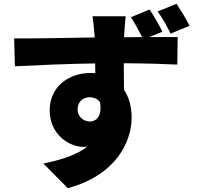

<svg xmlns="http://www.w3.org/2000/svg" viewBox="-20 -883 1040 1005"><path d="M904 -863 805 -823C832 -786 853 -747 873 -707L972 -748C955 -783 929 -825 904 -863ZM504 -347C515 -270 482 -247 449 -247C418 -247 386 -273 386 -309C386 -355 419 -374 449 -374C472 -374 492 -365 504 -347ZM763 -833 665 -793C688 -758 706 -724 724 -689L630 -688V-699C631 -717 635 -779 638 -798H464C467 -783 471 -746 475 -698L476 -687C347 -685 170 -681 54 -682L58 -536C180 -542 328 -549 478 -551L479 -500L454 -501C337 -501 240 -427 240 -306C240 -177 344 -114 418 -114L436 -115C377 -69 294 -45 207 -27L335 102C586 34 669 -139 669 -268C669 -323 656 -373 629 -413L628 -552C754 -551 848 -548 908 -545L910 -689H761L830 -717C813 -752 788 -796 763 -833Z"/></svg>

Font: Noto Sans KR Black
Style: Regular
Weight: 900
Designer: Ryoko NISHIZUKA 西塚涼子 (kana, bopomofo & ideographs); Paul D. Hunt (Latin, Greek & Cyrillic); Sandoll Communications 산돌커뮤니
Foundry: Adobe
Version: Version 2.004;hotconv 1.0.118;makeotfexe 2.5.65603